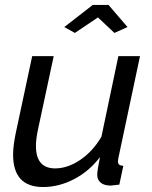

<svg xmlns="http://www.w3.org/2000/svg" viewBox="-20 -750 617 780"><path d="M241.2 -640.1 356.9 -730H420.9L498 -640.1L444.8 -616.2L377.9 -679.2L284.2 -616.2ZM33.2 -122.1Q33.2 -156.7 43.9 -209L110.8 -522H198.2L134.8 -226.1Q126 -185.5 126 -157.2Q126 -65.9 204.1 -65.9Q254.9 -65.9 306.2 -100.6Q357.4 -135.3 392.1 -194.8L460.9 -522H548.8L460.9 -107.9Q459 -98.1 459 -95.2Q459 -85.4 464.1 -81.3Q469.2 -77.1 481 -76.2L464.8 0Q434.6 3.9 430.2 3.9Q403.3 3.9 389.2 -7.8Q375 -19.5 375 -40Q375 -57.1 386.2 -111.8Q341.8 -53.7 280.5 -22Q219.2 9.8 154.8 9.8Q33.2 9.8 33.2 -122.1Z"/></svg>

Font: Rawline Medium
Style: Italic
Weight: 500
Italic angle: -12°
Designer: Matt McInerney, Pablo Impallari, Rodrigo Fuenzalida
Foundry: Matt McInerney, Pablo Impallari, Rodrigo Fuenzalida
Version: Version 4.020;PS 004.020;hotconv 1.0.88;makeotf.lib2.5.64775